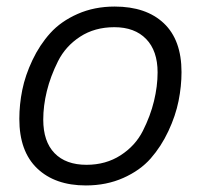

<svg xmlns="http://www.w3.org/2000/svg" viewBox="-20 -552 612 586"><path d="M112 -187Q112 -120 146.5 -84.5Q181 -49 244 -49Q303 -49 348 -78Q393 -107 416 -152.5Q439 -198 450 -243.5Q461 -289 461 -331Q461 -397 426 -433Q391 -469 329 -469Q269 -469 224.5 -440Q180 -411 157 -365Q134 -319 123 -274Q112 -229 112 -187ZM39 -189Q39 -233 48 -277.5Q57 -322 79 -368.5Q101 -415 133.5 -451Q166 -487 217 -509.5Q268 -532 330 -532Q426 -532 480 -481Q534 -430 534 -332Q534 -289 525 -244Q516 -199 494 -152Q472 -105 440 -68.5Q408 -32 356.5 -9Q305 14 242 14Q148 14 93.5 -38Q39 -90 39 -189Z"/></svg>

Font: Nacelle Light
Style: Italic
Weight: 300
Italic angle: -12°
Designer: Sora Sagano
Foundry: Sora Sagano
Version: Version 1.000;FEAKit 1.0